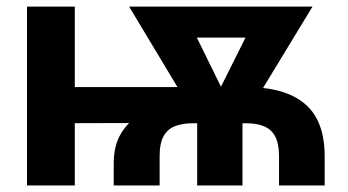

<svg xmlns="http://www.w3.org/2000/svg" viewBox="-20 -566 1063 586"><path d="M327.1 0V-67.4Q327.1 -118.6 346.5 -153.6Q366 -188.5 398 -210.6Q430 -232.8 468.4 -244.5Q506.7 -256.3 545.1 -260.8Q583.4 -265.2 615.2 -265.2L731 -299.9Q849 -300.6 910 -249.5Q970.9 -198.5 970.9 -89.1V0H831.6V-89.1Q831.6 -126.8 820.3 -148.8Q808.9 -170.8 786.5 -180.3Q764.1 -189.8 731 -189.8H568.8Q538 -189.8 515.1 -181.3Q492.2 -172.9 479.7 -151.1Q467.2 -129.4 467.2 -89.1V0ZM62.4 0V-545.9H208.3V0ZM120.1 -189.8V-300.3H579V-191.1ZM581.8 0V-251.4H720.1V0ZM585.1 -194.6 374.1 -545.9H534.2L683.4 -242.3L667.6 -194.6ZM638.9 -194.6 626.3 -245.2 776.6 -545.9H933.8L720.3 -194.6ZM468.9 -451.3V-545.9H855.4V-451.3Z"/></svg>

Font: Adwaita Sans
Style: Regular
Weight: 400
Designer: Rasmus Andersson
Foundry: rsms
Version: Version 4.001;git-9221beed3